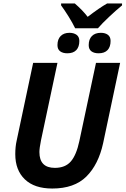

<svg xmlns="http://www.w3.org/2000/svg" viewBox="-20 -1076 723 1106"><path d="M68 -188Q68 -231 76 -266L171 -714H311L216 -267Q207 -222 207 -200Q207 -109 296 -109Q356 -109 388 -146Q420 -183 437 -263L533 -714H672L574 -251Q547 -128 477.5 -59Q408 10 281 10Q178 10 123 -43Q68 -96 68 -188ZM332 -1045V-1056H411Q457 -1016 485 -979Q553 -1031 597 -1056H683V-1045Q650 -1018 609 -979.5Q568 -941 544 -913H413Q398 -944 375 -981Q352 -1018 332 -1045ZM311 -816Q311 -850 329.5 -868.5Q348 -887 380 -887Q405 -887 421 -875.5Q437 -864 437 -840Q437 -806 419.5 -787.5Q402 -769 368 -769Q342 -769 326.5 -780.5Q311 -792 311 -816ZM491 -816Q491 -850 509.5 -868.5Q528 -887 561 -887Q586 -887 601.5 -875.5Q617 -864 617 -840Q617 -806 599.5 -787.5Q582 -769 548 -769Q522 -769 506.5 -780.5Q491 -792 491 -816Z"/></svg>

Font: Noto Sans Display
Style: Bold Italic
Weight: 700
Italic angle: -12°
Designer: Monotype Design team
Foundry: Monotype Imaging Inc.
Version: Version 1.000